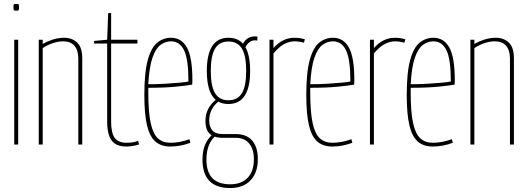

<svg xmlns="http://www.w3.org/2000/svg" viewBox="-20 -731 2671 971"><path d="M62 -677Q52 -677 50 -679.5Q48 -682 48 -694Q48 -706 49.5 -708.5Q51 -711 62 -711Q73 -711 74.5 -708.5Q76 -706 76 -694Q76 -682 74.5 -679.5Q73 -677 62 -677ZM52 0V-530H72V0Z M176 0V-530H196V-509Q219 -522 247 -531Q275 -540 305 -540Q344 -540 370 -516Q396 -492 396 -435V0H376V-435Q376 -476 357 -499Q338 -522 298 -522Q274 -522 246.5 -512.5Q219 -503 196 -488V0Z M620 10Q580 10 559 -6Q538 -22 530 -50.5Q522 -79 522 -115V-511H456V-524L522 -530L527 -665H542V-530H675V-511H542V-115Q542 -59 560 -34Q578 -9 620 -9Q635 -9 649.5 -11Q664 -13 679 -19L683 0Q665 5 649 7.5Q633 10 620 10Z M841 10Q795 10 766 -15Q737 -40 723.5 -97Q710 -154 710 -250Q710 -365 727.5 -428Q745 -491 775.5 -515.5Q806 -540 845 -540Q898 -540 925.5 -490.5Q953 -441 953 -325Q953 -321 952.5 -313Q952 -305 952 -303Q924 -298 868 -292.5Q812 -287 730 -287Q730 -281 730 -275Q730 -269 730 -263Q730 -164 742 -109Q754 -54 778.5 -31.5Q803 -9 842 -9Q889 -9 938 -27L943 -9Q893 10 841 10ZM730 -305Q774 -305 816 -307.5Q858 -310 889.5 -313Q921 -316 933 -319Q933 -431 911 -476.5Q889 -522 845 -522Q817 -522 792.5 -504.5Q768 -487 751.5 -440.5Q735 -394 730 -305Z M1135 -205Q1106 -205 1084 -217Q1038 -179 1038 -121Q1038 -92 1053 -72.5Q1068 -53 1108 -53H1172Q1227 -53 1255.5 -20Q1284 13 1284 74Q1284 142 1247 181Q1210 220 1144 220Q1004 220 1004 76Q1004 38 1014.5 8Q1025 -22 1050 -47Q1033 -58 1026 -76.5Q1019 -95 1019 -119Q1019 -184 1071 -226Q1026 -264 1026 -372Q1026 -540 1135 -540Q1182 -540 1209 -510Q1229 -547 1269 -547Q1278 -547 1282 -546L1281 -526Q1278 -527 1269 -527Q1241 -527 1221 -493Q1245 -451 1245 -372Q1245 -205 1135 -205ZM1135 -224Q1182 -224 1203.5 -260Q1225 -296 1225 -372Q1225 -449 1203.5 -485Q1182 -521 1135 -521Q1089 -521 1067.5 -485Q1046 -449 1046 -372Q1046 -296 1067.5 -260Q1089 -224 1135 -224ZM1024 76Q1024 201 1144 201Q1202 201 1233 167.5Q1264 134 1264 74Q1264 23 1240 -5.5Q1216 -34 1173 -34H1107Q1083 -34 1065 -40Q1043 -17 1033.5 11.5Q1024 40 1024 76Z M1363 -530V-488Q1409 -540 1469 -540Q1498 -540 1522 -532L1517 -515Q1492 -522 1470 -522Q1443 -522 1417 -508Q1391 -494 1363 -461V0H1343V-530Z M1660 10Q1614 10 1585 -15Q1556 -40 1542.5 -97Q1529 -154 1529 -250Q1529 -365 1546.5 -428Q1564 -491 1594.5 -515.5Q1625 -540 1664 -540Q1717 -540 1744.5 -490.5Q1772 -441 1772 -325Q1772 -321 1771.5 -313Q1771 -305 1771 -303Q1743 -298 1687 -292.5Q1631 -287 1549 -287Q1549 -281 1549 -275Q1549 -269 1549 -263Q1549 -164 1561 -109Q1573 -54 1597.5 -31.5Q1622 -9 1661 -9Q1708 -9 1757 -27L1762 -9Q1712 10 1660 10ZM1549 -305Q1593 -305 1635 -307.5Q1677 -310 1708.5 -313Q1740 -316 1752 -319Q1752 -431 1730 -476.5Q1708 -522 1664 -522Q1636 -522 1611.5 -504.5Q1587 -487 1570.5 -440.5Q1554 -394 1549 -305Z M1871 -530V-488Q1917 -540 1977 -540Q2006 -540 2030 -532L2025 -515Q2000 -522 1978 -522Q1951 -522 1925 -508Q1899 -494 1871 -461V0H1851V-530Z M2168 10Q2122 10 2093 -15Q2064 -40 2050.5 -97Q2037 -154 2037 -250Q2037 -365 2054.5 -428Q2072 -491 2102.5 -515.5Q2133 -540 2172 -540Q2225 -540 2252.5 -490.5Q2280 -441 2280 -325Q2280 -321 2279.5 -313Q2279 -305 2279 -303Q2251 -298 2195 -292.5Q2139 -287 2057 -287Q2057 -281 2057 -275Q2057 -269 2057 -263Q2057 -164 2069 -109Q2081 -54 2105.5 -31.5Q2130 -9 2169 -9Q2216 -9 2265 -27L2270 -9Q2220 10 2168 10ZM2057 -305Q2101 -305 2143 -307.5Q2185 -310 2216.5 -313Q2248 -316 2260 -319Q2260 -431 2238 -476.5Q2216 -522 2172 -522Q2144 -522 2119.5 -504.5Q2095 -487 2078.5 -440.5Q2062 -394 2057 -305Z M2359 0V-530H2379V-509Q2402 -522 2430 -531Q2458 -540 2488 -540Q2527 -540 2553 -516Q2579 -492 2579 -435V0H2559V-435Q2559 -476 2540 -499Q2521 -522 2481 -522Q2457 -522 2429.5 -512.5Q2402 -503 2379 -488V0Z"/></svg>

Font: Georama Condensed Thin
Style: Regular
Weight: 100
Width: 3
Designer: Jean-Baptiste Levee
Foundry: Production Type
Version: Version 1.000